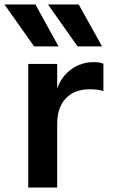

<svg xmlns="http://www.w3.org/2000/svg" viewBox="-52 -836 507 856"><path d="M74 -551H203V-441Q221 -494 265 -526.5Q309 -559 366 -559Q392 -559 409 -552V-430Q385 -438 348 -438Q280 -438 241.5 -397.5Q203 -357 203 -284V0H74ZM100 -629 -32 -816H106L209 -629ZM299 -816 403 -629H294L162 -816Z"/></svg>

Font: Application Semibold
Style: Regular
Weight: 600
Designer: Wei Huang
Foundry: Wei Huang
Version: Version 0.012